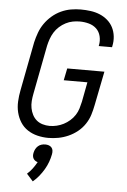

<svg xmlns="http://www.w3.org/2000/svg" viewBox="-61 -726 672 1019"><g transform="rotate(5 275.0 -216.5)"><path d="M215 12Q185 12 156.5 5Q128 -2 104.5 -17.5Q81 -33 66 -56.5Q51 -80 44 -108Q37 -136 38.5 -166.5Q40 -197 46 -227L96 -487Q102 -513 111.5 -539Q121 -565 137 -588Q153 -611 175 -630Q197 -649 223 -661Q249 -673 275.5 -677.5Q302 -682 328 -682Q354 -682 380 -678.5Q406 -675 429 -665.5Q452 -656 470.5 -640Q489 -624 500 -602.5Q511 -581 514 -555Q517 -529 511 -502L510 -497H439L440 -501Q445 -526 439 -550Q433 -574 416.5 -589.5Q400 -605 376.5 -611.5Q353 -618 328 -618Q310 -618 291 -614.5Q272 -611 253.5 -601.5Q235 -592 219.5 -578Q204 -564 193.5 -547Q183 -530 176.5 -511.5Q170 -493 166 -475L116 -215Q112 -195 110.5 -175.5Q109 -156 112.5 -137.5Q116 -119 124.5 -102.5Q133 -86 146.5 -74.5Q160 -63 178.5 -57.5Q197 -52 216 -52Q235 -52 254 -56.5Q273 -61 290.5 -70Q308 -79 323.5 -92.5Q339 -106 350 -123Q361 -140 366.5 -158.5Q372 -177 376 -195L396 -300H270L283 -364H481L445 -183Q440 -157 432 -131Q424 -105 408 -81Q392 -57 369.5 -39Q347 -21 321 -9.5Q295 2 268 7Q241 12 215 12ZM153 249 119 211Q135 197 147.5 180Q160 163 170 145Q162 143 156 138.5Q150 134 146.5 127.5Q143 121 142.5 113Q142 105 144 97Q146 87 151 77.5Q156 68 164 61Q172 54 182 51Q192 48 202 48Q212 48 221 51Q230 54 236 61Q242 68 243 77.5Q244 87 242 97Q238 118 230.5 138.5Q223 159 211.5 178.5Q200 198 185.5 216Q171 234 153 249Z"/></g></svg>

Font: Lode
Style: Italic
Weight: 400
Italic angle: -11°
Monospace: yes
Designer: Belleve Invis
Foundry: Belleve Invis
Version: Version 29.2.0; ttfautohint (v1.8.3)